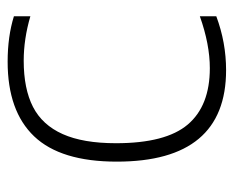

<svg xmlns="http://www.w3.org/2000/svg" viewBox="-74 -514 598 490"><g transform="rotate(-90 225.0 -269.0)"><path d="M57.5 -270Q57.5 -413 122 -480.8Q186.5 -548.5 312.5 -548.5Q377 -548.5 428.5 -532.5V-490.5Q370.5 -507.5 315 -507.5Q243.5 -507.5 197.2 -483.8Q151 -460 127.8 -408Q104.5 -356 104.5 -272Q104.5 -145 152.2 -88.8Q200 -32.5 296 -32.5Q357 -32.5 428.5 -58V-16Q361.5 9 291 9Q57.5 9 57.5 -270Z"/></g></svg>

Font: Encode Sans Semi Expanded ExLight
Style: Regular
Weight: 275
Width: 6
Designer: Multiple Designers
Foundry: Impallari Type
Version: Version 2.000